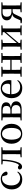

<svg xmlns="http://www.w3.org/2000/svg" viewBox="2150 -2726 592 4931"><g transform="rotate(-90 2445.5 -261.0)"><path d="M300 15C399 15 460 -25 506 -98L489 -111C447 -63 396 -39 337 -39C225 -39 148 -122 148 -266C148 -414 224 -504 324 -504C344 -504 363 -501 383 -494L402 -420C407 -378 427 -362 458 -362C482 -362 498 -374 505 -400C484 -481 409 -537 315 -537C172 -537 46 -436 46 -254C46 -84 152 15 300 15Z M949 0H1128V-28L1051 -36C1050 -92 1049 -175 1049 -230V-292C1049 -346 1050 -430 1051 -486L1128 -494V-522H689V-494L776 -484C772 -354 755 -242 724 -153C709 -111 693 -86 670 -66C651 -86 633 -96 612 -96C586 -96 568 -85 557 -60C557 -15 585 10 626 10C681 10 727 -28 761 -143C790 -235 808 -355 813 -492H950L952 -292V-230L950 -36L872 -28V0Z M1474 15C1614 15 1731 -81 1731 -261C1731 -441 1609 -537 1474 -537C1340 -537 1219 -440 1219 -261C1219 -82 1334 15 1474 15ZM1474 -17C1380 -17 1324 -101 1324 -260C1324 -420 1380 -504 1474 -504C1568 -504 1625 -420 1625 -260C1625 -101 1568 -17 1474 -17Z M1895 0H2100C2255 0 2308 -67 2308 -139C2308 -213 2263 -263 2146 -276C2254 -293 2283 -342 2283 -397C2283 -473 2231 -522 2103 -522H1819V-494L1896 -486L1898 -292V-230L1896 -36L1819 -28V0ZM1995 -489H2075C2157 -489 2190 -454 2190 -391C2190 -322 2153 -288 2072 -288H1993ZM1993 -258H2075C2174 -258 2212 -214 2212 -143C2212 -72 2170 -32 2080 -32H1995L1993 -230Z M2650 15C2742 15 2812 -27 2855 -99L2838 -112C2799 -65 2749 -39 2679 -39C2572 -39 2494 -108 2491 -265H2848C2852 -281 2854 -301 2854 -325C2854 -445 2777 -537 2642 -537C2507 -537 2389 -432 2389 -260C2389 -78 2498 15 2650 15ZM2492 -297C2498 -432 2561 -504 2639 -504C2715 -504 2761 -446 2761 -360C2761 -316 2750 -297 2713 -297Z M3294 -494 3372 -486C3373 -432 3374 -351 3374 -291H3116L3118 -486L3196 -494V-522H2939V-494L3016 -486L3018 -292V-230L3016 -36L2939 -28V0H3196V-28L3118 -36C3117 -92 3116 -179 3116 -259H3374C3374 -179 3373 -92 3372 -36L3294 -28V0H3550V-28L3473 -36L3471 -230V-292L3473 -486L3550 -494V-522H3294Z M4005 -494 4086 -485V-448L3931 -268L3807 -125V-485L3892 -494V-522H3635V-494L3712 -486L3714 -292V-230L3712 -36L3635 -28V0H3892V-28L3807 -37V-76L3957 -252L4086 -401V-37L4005 -28V0H4259V-28L4181 -36L4179 -230V-292L4181 -486L4259 -494V-522H4005Z M4595 0H4850V-28L4772 -36L4770 -230V-292L4772 -486L4850 -494V-522H4582C4449 -522 4388 -465 4388 -383C4388 -309 4433 -258 4548 -245C4493 -232 4461 -199 4437 -142L4390 -35L4315 -28V0C4343 5 4369 9 4395 9C4451 9 4465 -4 4482 -44L4534 -153C4559 -209 4576 -233 4628 -233H4676L4674 -36L4595 -28ZM4676 -263H4608C4524 -263 4481 -304 4481 -381C4481 -451 4520 -491 4597 -491H4674L4676 -292Z"/></g></svg>

Font: Noto Serif HK Medium
Style: Regular
Weight: 500
Designer: Ryoko NISHIZUKA 西塚涼子 (kana & ideographs); Frank Grießhammer (Latin, Greek & Cyrillic); Wenlong ZHANG 张文龙 (bopomofo); San
Foundry: Adobe
Version: Version 2.001;hotconv 1.1.0;makeotfexe 2.6.0